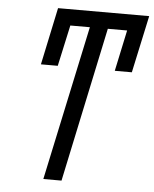

<svg xmlns="http://www.w3.org/2000/svg" viewBox="-54 -806 683 852"><g transform="rotate(5 288.0 -380.5)"><path d="M171 0H252L398 -689H484L445 -506H521L576 -761H170L116 -506H191L231 -689H318Z"/></g></svg>

Font: Noto Sans Condensed
Style: Italic
Weight: 400
Width: 3
Italic angle: -12°
Designer: Monotype Design Team
Foundry: Monotype Imaging Inc.
Version: Version 2.013